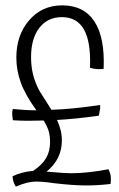

<svg xmlns="http://www.w3.org/2000/svg" viewBox="-20 -693 444 717"><path d="M181 -9Q153 -13 140 -14Q127 -15 116 -15Q99 -15 80.5 -10.5Q62 -6 39 4Q33 -6 30 -15.5Q27 -25 27 -35Q44 -43 63 -48Q82 -53 104 -55Q137 -77 152 -102.5Q167 -128 167 -162Q167 -186 161.5 -204Q156 -222 143 -243Q114 -242 85 -242Q56 -242 28 -244Q25 -267 25.5 -273.5Q26 -280 28 -286Q49 -284 71.5 -282.5Q94 -281 116 -281Q74 -339 57.5 -385Q41 -431 41 -478Q41 -562 89 -617.5Q137 -673 212 -673Q293 -673 332.5 -613Q372 -553 367 -436Q355 -434 342 -435Q329 -436 316 -440Q320 -535 294 -582Q268 -629 211 -629Q158 -629 127 -589Q96 -549 96 -480Q96 -452 101 -426Q106 -400 117 -375Q122 -363 129 -351Q136 -339 172 -283Q210 -284 255.5 -288.5Q301 -293 354 -301Q354 -294 354 -290Q354 -286 353 -283Q351 -272 350.5 -268Q350 -264 349 -261Q307 -255 267.5 -251Q228 -247 193 -245Q202 -225 206.5 -206.5Q211 -188 211 -168Q211 -134 197 -105Q183 -76 154 -52Q190 -49 212.5 -47.5Q235 -46 244 -46Q277 -46 313 -50Q349 -54 385 -61Q392 -47 393.5 -35.5Q395 -24 393 -6Q342 0 295.5 -0.5Q249 -1 181 -9Z"/></svg>

Font: Atma Light
Style: Regular
Weight: 300
Designer: Gregori Vincens, Jeremie Hornus, Riccardo Olocco, Yoann Minet.
Foundry: black foundry
Version: Version 1.102;PS 1.100;hotconv 1.0.86;makeotf.lib2.5.63406